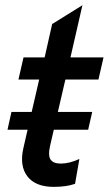

<svg xmlns="http://www.w3.org/2000/svg" viewBox="-20 -708 417 737"><path d="M357.9 -402.8H231L202.1 -278.3H334L318.4 -210H186.5L172.4 -148.9Q163.6 -110.4 174.3 -95.2Q185.1 -80.1 213.4 -80.1Q246.1 -80.1 284.7 -97.7L268.1 -2.4Q234.9 9.3 186.5 9.3Q116.2 9.3 85.2 -31Q54.2 -71.3 69.8 -139.6L85.9 -210H8.8L23.9 -278.3H101.6L130.4 -402.8H50.8L70.3 -487.8H151.4L180.2 -615.7L296.4 -688L250.5 -487.8H377.4Z"/></svg>

Font: HK Grotesk SmBold Legacy Italic
Style: Regular
Weight: 600
Italic angle: -13°
Designer: Alfredo Marco Pradil
Foundry: Hanken Design Co.
Version: Version 2.022;PS 002.022;hotconv 1.0.88;makeotf.lib2.5.64775